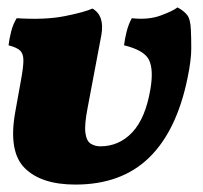

<svg xmlns="http://www.w3.org/2000/svg" viewBox="-20 -490 546 517"><path d="M183 7Q91 7 46.5 -37.5Q2 -82 21 -188L37 -277Q43 -310 43 -327.5Q43 -345 34.5 -353.5Q26 -362 3 -368Q5 -385 10 -405Q15 -425 25 -441Q101 -436 154 -446.5Q207 -457 229 -467Q262 -448 253 -396L216 -200Q207 -154 210 -132Q213 -110 224.5 -103Q236 -96 250 -96Q301 -96 336.5 -134Q372 -172 385 -250Q394 -303 381 -329Q368 -355 314 -368Q316 -385 321 -405Q326 -425 335 -441Q379 -436 412 -448Q445 -460 458 -470Q475 -461 484 -449.5Q493 -438 494 -409Q495 -390 495 -359Q495 -328 485 -280Q456 -138 381.5 -65.5Q307 7 183 7Z"/></svg>

Font: Vollkorn Black
Style: Italic
Weight: 900
Italic angle: -11°
Designer: Friedrich Althausen
Foundry: Friedrich Althausen
Version: Version 5.000; ttfautohint (v1.8.3)